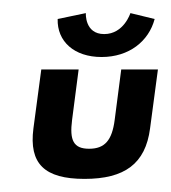

<svg xmlns="http://www.w3.org/2000/svg" viewBox="-20 -269 261 293"><path d="M43 -163 31 -73C24 -19 48 4 109 4C170 4 202 -19 209 -73L221 -163H165L155 -86C151 -55 140 -42 116 -42C92 -42 86 -55 90 -86L100 -163ZM179 -249C179 -249 169 -217 139 -217C109 -217 111 -249 111 -249L68 -240C67 -206 93 -182 135 -182C177 -182 207 -206 216 -240Z"/></svg>

Font: Hussar Tani
Style: DwaKurs
Weight: 700
Foundry: Cannot Into Space Fonts
Version: Version 0.92